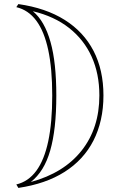

<svg xmlns="http://www.w3.org/2000/svg" viewBox="-20 -835 627 941"><path d="M70 86 60 69Q119 55 158 2Q197 -51 216.5 -143Q236 -235 236 -367Q236 -498 216.5 -589.5Q197 -681 158 -733.5Q119 -786 60 -800L70 -815Q204 -796 297 -737.5Q390 -679 438.5 -585.5Q487 -492 487 -367Q487 -304 474.5 -248.5Q462 -193 438 -146Q414 -99 378.5 -60.5Q343 -22 296.5 7.5Q250 37 193.5 56.5Q137 76 70 86ZM131 57Q293 13 380 -97Q467 -207 467 -367Q467 -474 429 -557.5Q391 -641 318.5 -698Q246 -755 141 -780Q170 -756 191.5 -718.5Q213 -681 227.5 -629.5Q242 -578 249 -512.5Q256 -447 256 -367Q256 -283 248.5 -216Q241 -149 226 -97Q211 -45 187.5 -7Q164 31 131 57Z"/></svg>

Font: Kalnia Glaze Thin
Style: Regular
Weight: 100
Version: Version 1.110